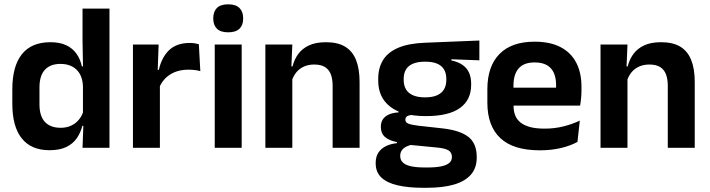

<svg xmlns="http://www.w3.org/2000/svg" viewBox="-20 -702 3371 912"><path d="M215 11.5Q128.5 11.5 83.5 -44.5Q38.5 -100.5 38.5 -209.5V-277Q38.5 -387.5 84 -444.5Q129.5 -501.5 219.5 -501.5Q263.5 -501.5 293.8 -487.5Q324 -473.5 342.8 -447.5Q361.5 -421.5 369 -386.5H406.5L374 -291.5Q373 -326 359.8 -349.8Q346.5 -373.5 323 -386Q299.5 -398.5 267.5 -398.5Q219 -398.5 193.2 -370.5Q167.5 -342.5 167.5 -287V-206Q167.5 -151 193.2 -123Q219 -95 268.5 -95Q296.5 -95 318.5 -105.5Q340.5 -116 355.2 -134.2Q370 -152.5 376.5 -175.5L407 -104H371Q363 -72 345 -45.8Q327 -19.5 295.5 -4Q264 11.5 215 11.5ZM372 0 376.5 -120 374 -148.5V-349L374.5 -369.5L372 -510V-661H500V0Z M736 -285 703.5 -370.5H734.5Q748 -430 783.5 -464Q819 -498 882 -498Q895 -498 905.5 -496.2Q916 -494.5 924.5 -492L931.5 -364Q920.5 -367.5 906 -369.2Q891.5 -371 875.5 -371Q824.5 -371 788.8 -348.5Q753 -326 736 -285ZM611.5 0V-490.5H733.5L728 -340L739.5 -335.5V0Z M1000 0V-490.5H1128V0ZM1064 -548.5Q1027.5 -548.5 1010.2 -565.8Q993 -583 993 -613.5V-616Q993 -646.5 1010.2 -664Q1027.5 -681.5 1064 -681.5Q1100 -681.5 1117.5 -664Q1135 -646.5 1135 -616V-613.5Q1135 -582.5 1117.5 -565.5Q1100 -548.5 1064 -548.5Z M1560 0V-294.5Q1560 -325.5 1551.8 -348Q1543.5 -370.5 1524.5 -383Q1505.5 -395.5 1472.5 -395.5Q1443.5 -395.5 1421.8 -385Q1400 -374.5 1386.2 -356.8Q1372.5 -339 1365.5 -316.5L1345.5 -386.5H1369.5Q1377.5 -419 1396.2 -445Q1415 -471 1447.2 -486.2Q1479.5 -501.5 1528 -501.5Q1584.5 -501.5 1619.5 -480.2Q1654.5 -459 1671.2 -417Q1688 -375 1688 -313V0ZM1240.5 0V-490.5H1368.5L1363.5 -371L1368.5 -360.5V0Z M2003 -150.5Q1891.5 -150.5 1834 -194.8Q1776.5 -239 1776.5 -319V-326.5Q1776.5 -379.5 1799.5 -416.8Q1822.5 -454 1871.5 -475Q1920.5 -496 1998.5 -499L2257 -509.5V-415.5L2124 -420.5V-415Q2155.5 -408.5 2176.2 -394.2Q2197 -380 2207.5 -357.8Q2218 -335.5 2218 -304V-299.5Q2218 -227 2164.5 -188.8Q2111 -150.5 2003 -150.5ZM1997 93.5H2011Q2050 93.5 2075.5 88.2Q2101 83 2113.8 72.2Q2126.5 61.5 2126.5 44.5V43Q2126.5 22 2110.2 12.2Q2094 2.5 2058 -1L1914.5 -15L1944 -16.5Q1925.5 -13 1911.2 -6.2Q1897 0.5 1889 11.5Q1881 22.5 1881 38.5V39.5Q1881 58 1894 70.2Q1907 82.5 1933 88Q1959 93.5 1997 93.5ZM1990 190Q1919 190 1868.5 178.2Q1818 166.5 1791.2 141Q1764.5 115.5 1764.5 73.5V71.5Q1764.5 43 1777 23.5Q1789.5 4 1812.5 -7.5Q1835.5 -19 1865.5 -22V-27Q1827.5 -34.5 1808.2 -51.8Q1789 -69 1789 -99V-99.5Q1789 -120.5 1798.5 -135Q1808 -149.5 1826.8 -158Q1845.5 -166.5 1873 -168V-182.5L1981.5 -155.5L1946.5 -156.5Q1923.5 -156 1914.5 -150.2Q1905.5 -144.5 1905.5 -134V-133.5Q1905.5 -120.5 1919.5 -114.8Q1933.5 -109 1966 -105L2083.5 -92Q2166 -82.5 2205.2 -51.5Q2244.5 -20.5 2244.5 44V46.5Q2244.5 96 2216.5 127.8Q2188.5 159.5 2135.8 174.8Q2083 190 2008 190ZM1999.5 -239.5Q2033 -239.5 2055.2 -249Q2077.5 -258.5 2088.8 -277Q2100 -295.5 2100 -322V-327.5Q2100 -354 2089 -372.2Q2078 -390.5 2056 -399.8Q2034 -409 2000.5 -409H1999Q1963.5 -409 1941 -399.2Q1918.5 -389.5 1908 -371.2Q1897.5 -353 1897.5 -327.5V-322Q1897.5 -295.5 1908.8 -277Q1920 -258.5 1942.8 -249Q1965.5 -239.5 1999.5 -239.5Z M2544 12Q2418 12 2356.5 -46Q2295 -104 2295 -214V-278Q2295 -387 2352.5 -445.5Q2410 -504 2519.5 -504Q2593.5 -504 2643 -478Q2692.5 -452 2717.2 -404.2Q2742 -356.5 2742 -290V-272.5Q2742 -254.5 2740.2 -235.8Q2738.5 -217 2735.5 -200.5H2619.5Q2621 -228 2621.2 -252.8Q2621.5 -277.5 2621.5 -297.5Q2621.5 -332 2610.5 -356.2Q2599.5 -380.5 2577 -393Q2554.5 -405.5 2519.5 -405.5Q2468 -405.5 2443.5 -377Q2419 -348.5 2419 -296V-250.5L2419.5 -236V-197.5Q2419.5 -174.5 2426.8 -155Q2434 -135.5 2451 -121.2Q2468 -107 2496.2 -99Q2524.5 -91 2567 -91Q2613 -91 2654.8 -101.2Q2696.5 -111.5 2734 -129L2723 -28Q2689.5 -9.5 2644.2 1.2Q2599 12 2544 12ZM2363 -200.5V-285.5H2709.5V-200.5Z M3152 0V-294.5Q3152 -325.5 3143.8 -348Q3135.5 -370.5 3116.5 -383Q3097.5 -395.5 3064.5 -395.5Q3035.5 -395.5 3013.8 -385Q2992 -374.5 2978.2 -356.8Q2964.5 -339 2957.5 -316.5L2937.5 -386.5H2961.5Q2969.5 -419 2988.2 -445Q3007 -471 3039.2 -486.2Q3071.5 -501.5 3120 -501.5Q3176.5 -501.5 3211.5 -480.2Q3246.5 -459 3263.2 -417Q3280 -375 3280 -313V0ZM2832.5 0V-490.5H2960.5L2955.5 -371L2960.5 -360.5V0Z"/></svg>

Font: Anek Bangla Medium SemiBold
Style: Regular
Weight: 600
Version: Version 1.003